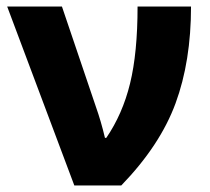

<svg xmlns="http://www.w3.org/2000/svg" viewBox="-20 -569 644 589"><path d="M170 -549 274 -242Q290 -197 302 -146H306Q356 -219 379 -313Q402 -407 402 -549H566Q566 -381 518.5 -252Q471 -123 352 0H208L2 -549Z"/></svg>

Font: Noto Sans UI ExtraBold
Style: Regular
Weight: 800
Designer: Monotype Design Team
Foundry: Monotype Imaging Inc.
Version: Version 1.001